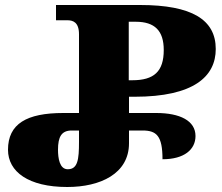

<svg xmlns="http://www.w3.org/2000/svg" viewBox="-20 -734 886 768"><path d="M249 14C381 14 496 -39 496 -161V-212H550C606 -212 630 -191 630 -97C717 -97 762 -136 762 -190C762 -251 700 -282 605 -282H496V-347H518C755 -347 843 -428 843 -538C843 -655 748 -714 540 -714H204V-653H249C271 -653 296 -646 296 -597V-282H233C87 -282 12 -239 12 -135C12 -47 94 14 249 14ZM495 -413V-647H523C599 -647 635 -611 635 -534C635 -448 596 -413 509 -413ZM251 -57C218 -57 212 -102 212 -135C212 -187 226 -212 267 -212H296V-166C296 -96 291 -57 251 -57Z"/></svg>

Font: Noto Serif Georgian Black
Style: Regular
Weight: 900
Designer: Monotype Design Team, Akaki Razmadze
Foundry: Google LLC
Version: Version 2.003